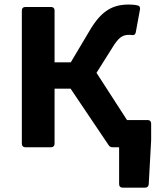

<svg xmlns="http://www.w3.org/2000/svg" viewBox="-20 -655 706 854"><path d="M544.9 -121.1 409.2 -331.1 480.5 -444.3C506.8 -487.3 524.4 -500 553.7 -500C556.6 -500 561.5 -500 567.4 -499C576.2 -498 582 -501 584 -511.7L602.5 -612.3C604.5 -621.1 601.6 -628.9 591.8 -630.9C580.1 -633.8 565.4 -634.8 552.7 -634.8C479.5 -634.8 430.7 -605.5 380.9 -522.5L294.9 -377.9H222.7V-608.4C222.7 -618.2 216.8 -624 207 -624H92.8C83 -624 77.1 -618.2 77.1 -608.4V-15.6C77.1 -5.9 83 0 92.8 0H207C216.8 0 222.7 -5.9 222.7 -15.6V-260.7H293.9L462.9 -9.8C467.8 -2 473.6 0 481.4 0H509.8V164.1C509.8 173.8 515.6 179.7 525.4 179.7H625C634.8 179.7 640.6 174.8 641.6 164.1L652.3 -31.2V-105.5C652.3 -115.2 646.5 -121.1 636.7 -121.1Z"/></svg>

Font: Ed Sans Neue
Style: Bold
Weight: 700
Designer: Stephen Hutchings
Version: Version 1.004;PS 001.004;hotconv 1.0.88;makeotf.lib2.5.64775